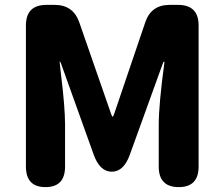

<svg xmlns="http://www.w3.org/2000/svg" viewBox="-20 -765 917 785"><path d="M166 0Q86 0 86 -84V-661Q86 -745 170 -745H204Q279 -745 304 -674L434 -300Q438 -288 440.5 -288Q443 -288 447 -300L574 -674Q598 -745 673 -745H708Q792 -745 792 -661V-84Q792 0 711 0Q629 0 629 -84V-255Q629 -338 652 -508Q653 -513 650.5 -513Q648 -513 644 -501L511 -133Q486 -63 437 -63Q388 -63 363 -133L231 -501Q227 -513 225 -513Q223 -513 224 -510Q224 -506 229 -464Q246 -327 246 -255V-84Q246 0 166 0Z"/></svg>

Font: Resource Han Rounded KR Heavy
Style: Regular
Weight: 900
Designer: Cyano Hao (round all glyphs); Ryoko NISHIZUKA 西塚涼子 (kana, bopomofo & ideographs); Paul D. Hunt (Latin, Greek & Cyrillic)
Foundry: Cyano Hao
Version: 0.990